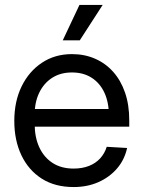

<svg xmlns="http://www.w3.org/2000/svg" viewBox="-20 -755 586 787"><path d="M281.7 11.7Q205.1 11.7 150.9 -22.9Q96.7 -57.6 67.6 -118.9Q38.6 -180.2 38.6 -259.3Q38.6 -339.4 68.6 -400.9Q98.6 -462.4 151.9 -497.8Q205.1 -533.2 274.9 -533.2Q326.2 -533.2 369.1 -514.6Q412.1 -496.1 443.6 -460.9Q475.1 -425.8 492.4 -375.7Q509.8 -325.7 509.8 -261.7V-235.8H85.9V-308.1H463.4L426.3 -282.2Q426.3 -335.4 408 -375Q389.6 -414.6 355.7 -436.3Q321.8 -458 274.9 -458Q228 -458 193.8 -436Q159.7 -414.1 140.9 -375.2Q122.1 -336.4 122.1 -285.6V-247.1Q122.1 -192.4 141.1 -151.1Q160.2 -109.9 195.8 -86.9Q231.4 -64 281.7 -64Q317.4 -64 345 -75Q372.6 -85.9 390.9 -106.2Q409.2 -126.5 417.5 -153.3L501 -148.4Q490.7 -100.6 460 -64.7Q429.2 -28.8 383.5 -8.5Q337.9 11.7 281.7 11.7ZM237.3 -589.8 305.7 -734.9H400.9L307.1 -589.8Z"/></svg>

Font: Inter 28pt
Style: Regular
Weight: 400
Designer: Rasmus Andersson
Foundry: rsms
Version: Version 4.001;git-66647c0bb